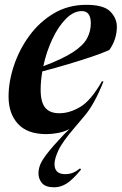

<svg xmlns="http://www.w3.org/2000/svg" viewBox="-20 -544 504 796"><path d="M329.5 -62.5 291 -17Q238.5 44 222.2 79.2Q206 114.5 206 136Q206 178 250 178Q268 178 282.2 172.2Q296.5 166.5 312 154L316 159Q280.5 202 255.8 217.2Q231 232.5 205 232.5Q169 232.5 154.2 215.2Q139.5 198 139.5 174.5Q139.5 157 146.8 138.5Q154 120 176.8 90.8Q199.5 61.5 246 12.5L268 -9Q245.5 2.5 220.5 7.2Q195.5 12 172 12Q93.5 12 54.5 -30.5Q15.5 -73 15.5 -143.5Q15.5 -205.5 37.8 -272.2Q60 -339 102 -396.2Q144 -453.5 203.5 -488.8Q263 -524 338 -524Q410 -524 437.2 -496.2Q464.5 -468.5 464.5 -432.5Q464.5 -408 456.8 -383.5Q449 -359 433.5 -337Q406.5 -324.5 361.5 -309.2Q316.5 -294 262.8 -278Q209 -262 155.5 -248Q148.5 -208.5 148.5 -172Q148.5 -120.5 167.5 -97.5Q186.5 -74.5 226 -74.5Q269 -74.5 313.2 -101Q357.5 -127.5 402.5 -207L409 -206.5Q371.5 -111 329.5 -62.5ZM319.5 -498Q284.5 -498 252.5 -465.2Q220.5 -432.5 196.2 -380.2Q172 -328 159.5 -269.5Q239 -299.5 281.8 -327.2Q324.5 -355 340.5 -384.2Q356.5 -413.5 356.5 -447Q356.5 -498 319.5 -498Z"/></svg>

Font: Newsreader 72pt SemiBold
Style: Italic
Weight: 600
Italic angle: -17°
Designer: Hugues Gentile
Foundry: Production Type
Version: Version 1.003; ttfautohint (v1.8.3)